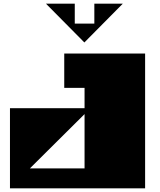

<svg xmlns="http://www.w3.org/2000/svg" viewBox="-20 -1020 866 1040"><path d="M142 -108H438V-402ZM34 0V-434H438V-544H328V-730H766V0ZM229 -1000H385V-892H491V-1000H645L437 -790Z"/></svg>

Font: El Pececito
Style: Regular
Weight: 400
Designer: deFharo
Foundry: deFharo
Version: El Pececito Version 1.000